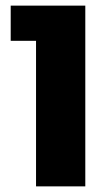

<svg xmlns="http://www.w3.org/2000/svg" viewBox="-20 -662 363 682"><path d="M224 -642V-517H18V-642ZM108 -642H283V0H108Z"/></svg>

Font: Teko Light
Style: Bold
Weight: 700
Version: Version 2.000;gftools[0.9.28.dev9+g7d2139d.d20230707]